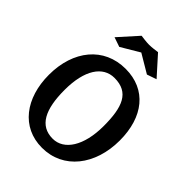

<svg xmlns="http://www.w3.org/2000/svg" viewBox="-261 -1063 1208 1208"><g transform="rotate(45 343.0 -459.0)"><path d="M345 -622C475 -622 511 -528 511 -359C511 -184 441 -76 340 -76C225 -76 176 -172 176 -347C176 -523 242 -622 345 -622ZM39 -344C39 -137 150 12 333 12C522 12 647 -148 647 -367C647 -576 539 -712 354 -712C162 -712 39 -561 39 -344ZM164 -803 228 -781 351 -854 474 -781 538 -803 424 -930C410 -928 375 -923 351 -923C327 -923 292 -928 278 -930Z"/></g></svg>

Font: CantoraOne
Style: Regular
Weight: 400
Designer: Pablo Impallari, Rodrigo Fuenzalida
Foundry: Pablo Impallari
Version: Version 1.001